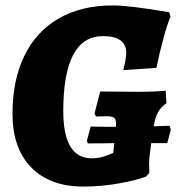

<svg xmlns="http://www.w3.org/2000/svg" viewBox="-20 -676 677 707"><path d="M537 -149Q529 -96 529 -75L530 -40L518 -26Q486 -13 420 -1Q354 11 287 11Q164 11 95 -59.5Q26 -130 26 -257Q26 -381 70 -471Q114 -561 197 -608.5Q280 -656 395 -656Q456 -656 603 -631L608 -615Q597 -590 582 -535.5Q567 -481 556 -426L434 -418Q438 -433 441.5 -452Q445 -471 445 -481Q445 -543 359 -543Q213 -543 213 -267Q213 -93 318 -93Q342 -93 363.5 -100Q385 -107 397 -113L401 -149Q370 -148 303 -148L300 -158L314 -210Q342 -209 407 -209Q409 -232 402.5 -240Q396 -248 375 -248L334 -247L328 -258L349 -339L490 -338Q523 -338 556.5 -339.5Q590 -341 590 -343L593 -296Q574 -283 563 -264.5Q552 -246 547 -217L546 -211L604 -213L609 -199L596 -149Z"/></svg>

Font: Alegreya SC ExtraBold
Style: Italic
Weight: 800
Italic angle: -7°
Designer: Juan Pablo del Peral
Foundry: Huerta Tipografica
Version: Version 2.007; ttfautohint (v1.6)